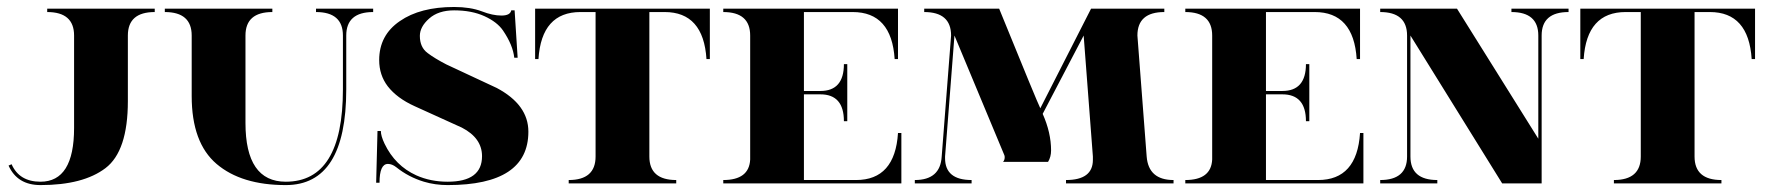

<svg xmlns="http://www.w3.org/2000/svg" viewBox="-20 -533 5140 558"><path d="M97.7 -4.9Q195.3 -4.9 195.3 -161.1V-429.7Q195.3 -498 117.2 -498V-507.8H429.7V-498Q351.6 -498 351.6 -429.7V-239.3Q351.6 -93.8 286.6 -44.4Q221.7 4.9 97.7 4.9Q30.3 4.9 4.9 -51.8L13.7 -55.7Q36.1 -4.9 97.7 -4.9Z M986.3 -273.4Q986.3 4.9 810.5 4.9Q681.6 4.9 609.4 -56.6Q537.1 -118.2 537.1 -253.9V-429.7Q537.1 -498 459 -498V-507.8H771.5V-498Q693.4 -498 693.4 -429.7V-175.8Q693.4 -4.9 810.5 -4.9Q976.6 -4.9 976.6 -273.4V-429.7Q976.6 -498 898.4 -498V-507.8H1064.5V-498Q986.3 -498 986.3 -429.7Z M1465.8 -502.9H1475.6L1484.4 -365.2H1474.6Q1470.7 -401.9 1441.9 -444.3Q1424.8 -469.2 1387.7 -486.1Q1350.6 -502.9 1299.8 -502.9Q1253.9 -502.9 1227.1 -479Q1200.2 -455.1 1200.2 -428.7Q1200.2 -395.5 1222.7 -378.9Q1243.2 -363.3 1277.3 -345.7L1423.8 -277.3Q1515.6 -228.5 1515.6 -150.4Q1515.6 4.9 1281.2 4.9Q1244.6 4.9 1211.9 -4.9Q1167 -18.6 1131.8 -46.9Q1119.6 -56.6 1107.4 -56.6Q1083 -56.6 1083 -2H1073.2L1077.1 -152.3H1086.9Q1086.9 -137.7 1097.7 -115.2Q1128.4 -51.3 1189.9 -23.4Q1231 -4.9 1281.2 -4.9Q1380.9 -4.9 1380.9 -79.1Q1380.9 -131.8 1322.3 -162.1L1184.6 -224.6Q1133.8 -247.6 1106.9 -282.2Q1082 -314.9 1082 -358.4Q1082 -430.7 1142.1 -471.7Q1201.2 -512.7 1299.8 -512.7Q1346.7 -512.7 1380.4 -500Q1411.6 -487.8 1437.3 -487.8Q1462.9 -487.8 1465.8 -502.9Z M1667 -498Q1553.7 -498 1544.9 -361.3H1535.2V-507.8H2043V-361.3H2033.2Q2024.4 -498 1911.6 -498H1867.2V-78.1Q1867.2 -9.8 1945.3 -9.8V0H1632.8V-9.8Q1710.9 -9.8 1710.9 -78.1V-498Z M2082 -507.8H2589.8V-361.3H2580.1Q2571.3 -498 2458 -498H2316.4V-268.6H2364.3Q2432.6 -268.6 2432.6 -346.7H2442.4V-180.7H2432.6Q2432.6 -258.8 2364.3 -258.8H2316.4V-9.8H2467.8Q2581.1 -9.8 2589.8 -146.5H2599.6V0H2082V-9.8Q2157.2 -9.8 2160.2 -69.3V-429.7Q2160.2 -498 2082 -498Z M3010.3 -202.1Q3034.7 -147.5 3034.7 -95.7Q3034.7 -77.1 3025.9 -62.5H2895Q2899.9 -67.4 2899.9 -76.2Q2899.9 -79.6 2898.9 -82L2753.9 -429.7L2726.6 -78.1Q2726.6 -75.7 2726.6 -73.2Q2726.6 -9.8 2803.7 -9.8V0H2638.7V-9.8Q2712.9 -9.8 2716.8 -78.1L2744.1 -429.7Q2744.1 -498 2666 -498V-507.8H2883.8Q2994.1 -236.8 3003.4 -218.3L3150.9 -507.8H3363.8V-498Q3285.6 -498 3285.6 -429.7L3312.5 -78.1Q3317.9 -9.8 3390.6 -9.8V0H3078.1V-9.8Q3156.2 -9.8 3156.2 -68.4V-78.1L3129.4 -429.7Z M3424.8 -507.8H3932.6V-361.3H3922.9Q3914.1 -498 3800.8 -498H3659.2V-268.6H3707Q3775.4 -268.6 3775.4 -346.7H3785.2V-180.7H3775.4Q3775.4 -258.8 3707 -258.8H3659.2V-9.8H3810.5Q3923.8 -9.8 3932.6 -146.5H3942.4V0H3424.8V-9.8Q3500 -9.8 3502.9 -69.3V-429.7Q3502.9 -498 3424.8 -498Z M4460.4 -113.3V0H4345.7L4079.1 -429.7V-78.1Q4079.1 -9.8 4157.2 -9.8V0H3991.2V-9.8Q4069.3 -9.8 4069.3 -78.1V-429.7Q4069.3 -498 3991.2 -498V-507.8H4214.4L4450.7 -129.9V-429.7Q4450.7 -498 4372.6 -498V-507.8H4538.6V-498Q4460.4 -498 4460.4 -429.7Z M4704.6 -498Q4591.3 -498 4582.5 -361.3H4572.8V-507.8H5080.6V-361.3H5070.8Q5062 -498 4949.2 -498H4904.8V-78.1Q4904.8 -9.8 4982.9 -9.8V0H4670.4V-9.8Q4748.5 -9.8 4748.5 -78.1V-498Z"/></svg>

Font: spinweradC
Style: Bold
Weight: 700
Width: 7
Version: Version 0.3